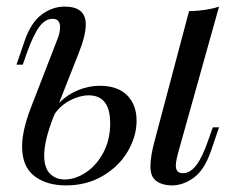

<svg xmlns="http://www.w3.org/2000/svg" viewBox="-20 -548 733 582"><path d="M394 -182Q394 -135 367.5 -89.5Q341 -44 292 -15Q243 14 180 14Q121 14 84 -14.5Q47 -43 47 -104Q47 -152 73 -220L154 -429Q162 -448 162 -466Q162 -491 139 -491Q117 -491 99 -466.5Q81 -442 62 -389L49 -352H30L55 -425Q74 -480 106.5 -504Q139 -528 176 -528Q240 -528 240 -474Q240 -441 219 -388L159 -236Q185 -262 217.5 -275Q250 -288 283 -288Q336 -288 365 -259.5Q394 -231 394 -182ZM625 -162H644L619 -89Q599 -32 567 -9Q535 14 501 14Q482 14 466 7.5Q450 1 442 -13Q436 -25 436 -44Q436 -76 450 -126L553 -514Q610 -516 644 -528L520 -85Q513 -59 513 -46Q513 -23 534 -23Q556 -23 574.5 -46.5Q593 -70 612 -125ZM314 -174Q314 -259 249 -259Q222 -259 193 -244Q164 -229 146 -203L141 -191Q114 -121 114 -77Q114 -39 131.5 -21.5Q149 -4 176 -4Q208 -4 240 -25Q272 -46 293 -85Q314 -124 314 -174Z"/></svg>

Font: Playfair Display
Style: Italic
Weight: 400
Italic angle: -14°
Designer: Claus Eggers Sørensen
Foundry: Claus Eggers Sørensen
Version: Version 1.200; ttfautohint (v1.6)